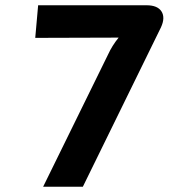

<svg xmlns="http://www.w3.org/2000/svg" viewBox="-20 -710 660 730"><path d="M537 -690Q579 -690 594 -666.5Q609 -643 592 -606L295 0H144L391 -503Q406 -536 431 -567L114 -566L125 -690Z"/></svg>

Font: Ezarion
Style: Bold Italic
Weight: 700
Italic angle: -8°
Designer: Natanael Gama
Version: Version 1.001;PS 001.001;hotconv 1.0.70;makeotf.lib2.5.58329